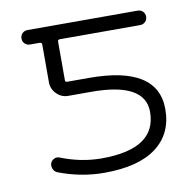

<svg xmlns="http://www.w3.org/2000/svg" viewBox="-65 -611 669 665"><g transform="rotate(-10 269.0 -278.5)"><path d="M250 -62.5Q442.4 -62.5 442.4 -192.4Q442.4 -295.9 253.9 -295.9H172.9Q149.4 -295.9 132.3 -313Q115.2 -330.1 115.2 -353.5V-486.3Q115.2 -494.1 107.4 -494.1H73.2Q62.5 -494.1 55.2 -501.5Q47.9 -508.8 47.9 -519.5Q47.9 -530.3 55.2 -537.6Q62.5 -544.9 73.2 -544.9H460.9Q471.7 -544.9 479 -537.6Q486.3 -530.3 486.3 -519.5Q486.3 -508.8 479 -501.5Q471.7 -494.1 460.9 -494.1H177.7Q170.9 -494.1 170.9 -486.3V-351.6Q170.9 -344.7 177.7 -344.7H254.9Q496.1 -344.7 496.1 -192.4Q496.1 -106.4 433.6 -59.1Q371.1 -11.7 250 -11.7Q168.9 -11.7 89.8 -42Q80.1 -45.9 75.7 -55.7Q71.3 -65.4 74.2 -76.2Q78.1 -85.9 87.4 -90.3Q96.7 -94.7 106.4 -90.8Q177.7 -62.5 250 -62.5Z"/></g></svg>

Font: Gen Jyuu Gothic P Light
Style: Regular
Weight: 200
Designer: [Source Han Sans]
Ryoko NISHIZUKA  (kana & ideographs); Paul D. Hunt (Latin, Greek & Cyrillic); Wenlong ZHANG  (bopomofo
Version: Version 1.002.20150607